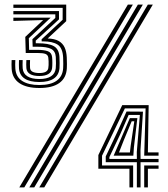

<svg xmlns="http://www.w3.org/2000/svg" viewBox="-20 -820 733 840"><path d="M152.2 -435Q96.5 -435 65.2 -456Q33.9 -477.1 31 -518.2Q30.4 -527.7 30.4 -537.7Q30.4 -547.7 30.9 -557.2H47Q46.5 -546.3 46.5 -537Q46.6 -527.7 47.1 -519.4Q49.8 -483.3 77.2 -465.7Q104.7 -448 152.2 -448Q201.8 -448 227.9 -466.9Q253.9 -485.7 256.3 -521.3Q256.7 -527.3 256.8 -540.5Q256.9 -553.7 256.2 -568.2Q254.1 -610.4 232.2 -624.7Q210.3 -639 168.7 -639H162.3L162.1 -648.2L254 -733.5L254.2 -785.7H38.5V-800H269.7V-727.4L188.6 -651.7Q218.7 -650.7 236.6 -640.7Q254.4 -630.6 262.7 -612.6Q271 -594.5 272.1 -568.6Q272.9 -551.4 272.8 -539.6Q272.7 -527.7 272.4 -521.2Q270 -478.7 239.4 -456.8Q208.9 -435 152.2 -435ZM152.2 -487.5Q125.6 -487.5 111.3 -496.1Q97.1 -504.6 95.4 -521.4Q94.9 -528.4 94.8 -537.6Q94.8 -546.8 95.3 -557.2H111.5Q111 -548.2 111 -538.5Q111 -528.8 111.5 -522.1Q112.6 -510.9 123.1 -505.7Q133.6 -500.5 152.2 -500.5Q170 -500.5 179.7 -505.8Q189.4 -511 191.3 -521.7Q192.3 -527.2 192.6 -535.3Q193 -543.5 192.6 -552.1Q192.3 -560.8 191.3 -568Q189.7 -579.8 178.8 -584.1Q167.9 -588.3 144.1 -588.2L92.6 -588.1L90.6 -658.6L168.8 -732.3L38.5 -728.5V-742.8H201.8L106.1 -652.9L107.4 -601.9H144.1Q172.6 -601.9 189.2 -595.9Q205.9 -589.9 207.9 -570.4Q209 -559.9 209 -544.7Q209 -529.6 207.9 -521.8Q205.6 -504.2 191.2 -495.8Q176.9 -487.5 152.2 -487.5ZM152.2 -461.2Q110.4 -461.2 87.9 -476.2Q65.4 -491.1 63.1 -520.5Q62.8 -527.5 62.7 -537.1Q62.5 -546.8 63.1 -557.2H79.2Q78.6 -545.4 78.7 -536.6Q78.8 -527.8 79.3 -520.6Q81.4 -497.6 100 -486Q118.5 -474.3 152.2 -474.3Q185 -474.3 203.2 -486.2Q221.4 -498.2 223.9 -521.1Q224.8 -528.4 224.9 -543.3Q224.9 -558.2 224.1 -570.8Q222.3 -596.7 203.4 -606.2Q184.4 -615.7 144.1 -615.5L122.9 -615.4L121.8 -648.5L222 -741.5V-757.2H38.5V-771.5H238L238.1 -735.3L136.3 -642.2L136.5 -630.6L144.3 -630.7Q192.3 -631 215.2 -618.2Q238.2 -605.5 240.1 -570.7Q240.7 -559.9 240.8 -544.4Q240.9 -529 240.3 -522Q237.8 -491.7 215.6 -476.5Q193.4 -461.2 152.2 -461.2ZM108.1 0 583.3 -800H605L129.8 0ZM64.4 0 539.5 -800H561.3L86.2 0ZM151.7 0 626.9 -800H648.7L173.5 0ZM546.3 0V-81.8H410.3V-141.6L514.8 -360H630.4L627 -153.3H673.7V-139H610.9L617 -345.7H526.3L426.4 -138.7V-96.1H562.5V0ZM610.9 0V-96.1H673.7V-81.8H627V0ZM578.7 0 578.8 -110.3H442.6V-135.7L493.1 -242.2L533.6 -332L605.5 -331.5L594.6 -163.2L594.9 -124.6H673.7V-110.3H594.9V0ZM458.6 -124.6H578.8L578.5 -154.9L592 -317.2H542.8L506 -232.7L458.6 -132.8ZM477.2 -139 515.2 -227 548 -303.1H580.9L565.8 -175L563.4 -139ZM500.6 -153H548.3L551.5 -180.8L567.6 -289.6H556.2L522.2 -207.9Z"/></svg>

Font: Big Shoulders Inline Text Thin
Style: Regular
Weight: 100
Designer: Patric King
Foundry: XO Type Co
Version: Version 2.002